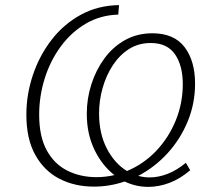

<svg xmlns="http://www.w3.org/2000/svg" viewBox="-20 -722 860 750"><path d="M347 7Q272 7 212.5 -23.5Q153 -54 118 -116.5Q83 -179 83 -274Q83 -353 108.5 -429Q134 -505 181.5 -566.5Q229 -628 296 -664.5Q363 -701 445 -702L442 -665Q372 -663 315 -629.5Q258 -596 217 -540Q176 -484 154.5 -415Q133 -346 133 -274Q133 -189 162.5 -135Q192 -81 243 -55.5Q294 -30 357 -30Q392 -30 427 -38Q379 -75 349 -137Q319 -199 319 -278Q319 -337 337 -393Q355 -449 388 -494Q421 -539 468.5 -565.5Q516 -592 575 -592Q660 -592 701 -538Q742 -484 742 -395Q742 -318 713.5 -248.5Q685 -179 635 -124Q585 -69 520 -35Q542 -29 565 -29Q599 -29 635 -43Q671 -57 706 -86L723 -57Q683 -23 641.5 -7.5Q600 8 559 8Q511 8 467 -13Q408 7 347 7ZM367 -279Q367 -200 397.5 -141.5Q428 -83 476 -54Q541 -81 590 -132.5Q639 -184 666.5 -251.5Q694 -319 694 -393Q694 -466 663.5 -510Q633 -554 569 -554Q521 -554 484 -530.5Q447 -507 421 -467.5Q395 -428 381 -379Q367 -330 367 -279Z"/></svg>

Font: Bitter Light
Style: Italic
Weight: 300
Italic angle: -9°
Designer: Sol Matas, and Bitter project Authors
Foundry: Sol Matas
Version: Version 2.001